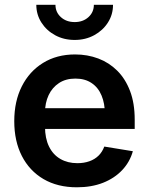

<svg xmlns="http://www.w3.org/2000/svg" viewBox="-20 -777 625 808"><path d="M303.7 11.2Q222.2 11.2 163.1 -23.4Q104 -58.1 72 -120.6Q40 -183.1 40 -267.1Q40 -350.6 71.8 -413.6Q103.5 -476.6 161.1 -512.2Q218.8 -547.9 295.9 -547.9Q348.1 -547.9 393.6 -530.8Q439 -513.7 473.4 -479.5Q507.8 -445.3 527.3 -394Q546.9 -342.8 546.9 -273.4V-234.4H98.1V-321.8H481.9L421.4 -296.9Q421.4 -341.8 407.2 -375.5Q393.1 -409.2 365.2 -427.7Q337.4 -446.3 297.4 -446.3Q256.8 -446.3 228.3 -427.5Q199.7 -408.7 184.6 -376.5Q169.4 -344.2 169.4 -303.7V-244.1Q169.4 -194.8 186.3 -160.4Q203.1 -126 233.9 -108.2Q264.6 -90.3 305.7 -90.3Q333.5 -90.3 356.2 -98.4Q378.9 -106.4 394.8 -122.1Q410.6 -137.7 418.9 -160.2L539.1 -140.6Q526.4 -95.2 494.1 -61Q461.9 -26.9 413.6 -7.8Q365.2 11.2 303.7 11.2ZM294.4 -608.9Q248.5 -608.9 212.2 -628.7Q175.8 -648.4 154.3 -682.1Q132.8 -715.8 132.8 -756.8H213.4Q213.4 -725.6 236.3 -704.8Q259.3 -684.1 294.4 -684.1Q329.1 -684.1 352.1 -704.8Q375 -725.6 375 -756.8H455.6Q455.6 -715.8 434.3 -682.4Q413.1 -648.9 376.5 -628.9Q339.8 -608.9 294.4 -608.9Z"/></svg>

Font: V-Inter
Style: SemiBold-600
Weight: 600
Designer: Rasmus Andersson
Foundry: rsms
Version: Version 4.000;git-4146feb